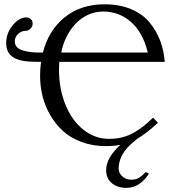

<svg xmlns="http://www.w3.org/2000/svg" viewBox="-20 -678 847 907"><path d="M683.6 142.1Q640.6 209.5 577.1 209.5Q535.2 209.5 508.3 187.3Q481.4 165 481.4 125.5Q481.4 67.9 548.3 6.3Q517.6 12.2 480.5 12.2Q418 12.2 365.7 -7.1Q313.5 -26.4 277.8 -58.8Q242.2 -91.3 217.3 -134.3Q192.4 -177.2 180.9 -223.9Q169.4 -270.5 169.4 -319.3Q169.4 -353.5 173.8 -386.2H143.6Q112.8 -386.2 89.8 -390.4Q66.9 -394.5 48.1 -404.1Q29.3 -413.6 19.3 -431.2Q9.3 -448.7 9.3 -474.1Q9.3 -521 39.6 -558.3Q69.8 -595.7 104.5 -595.7Q116.7 -595.7 125.5 -587.6Q134.3 -579.6 134.3 -566.4Q134.3 -553.7 124.3 -543Q114.3 -532.2 99.6 -532.2Q81.5 -532.2 65.7 -517.6Q49.8 -502.9 49.8 -482.9Q49.8 -467.3 59.1 -456.5Q68.4 -445.8 85.9 -440.2Q103.5 -434.6 124 -432.1Q144.5 -429.7 171.4 -429.7H182.6Q209.5 -534.7 285.4 -596.2Q361.3 -657.7 474.1 -657.7Q543.5 -657.7 597.4 -635.5Q651.4 -613.3 684.3 -574.5Q717.3 -535.6 735.6 -488.5Q753.9 -441.4 758.3 -385.7H260.3Q258.8 -368.7 258.8 -348.6Q258.8 -256.8 289.8 -181.9Q320.8 -106.9 375 -64.5Q429.2 -22 495.6 -22Q529.3 -22 559.3 -29.8Q589.4 -37.6 615.5 -53.2Q641.6 -68.8 660.6 -84.2Q679.7 -99.6 703.1 -122.1L726.1 -98.1Q669.9 -46.4 630.4 -23.9Q601.1 -1 582.8 18.6Q564.5 38.1 552.5 64Q540.5 89.8 540.5 119.1Q540.5 139.2 557.6 155Q574.7 170.9 600.6 170.9Q621.1 170.9 635.3 162.6Q649.4 154.3 668.5 134.8ZM678.2 -429.7Q655.3 -524.4 599.1 -574Q543 -623.5 467.3 -623.5Q428.7 -623.5 394.5 -607.4Q360.4 -591.3 335.4 -564.2Q310.5 -537.1 293.5 -502.4Q276.4 -467.8 269.5 -429.7H291.5Z"/></svg>

Font: Libertinage
Style: b
Weight: 400
Designer: OSP
Foundry: OSP
Version: Version 1.0; 2008; OFL relea